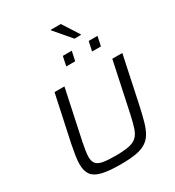

<svg xmlns="http://www.w3.org/2000/svg" viewBox="-251 -1241 1275 1396"><g transform="rotate(-30 386.5 -543.0)"><path d="M347 8Q251 8 193.5 -5.5Q136 -19 111.5 -51.5Q87 -84 87 -141Q87 -172 93 -211.5Q99 -251 109 -301L192 -688H275L186 -270Q179 -233 174.5 -205Q170 -177 170 -155Q170 -120 185.5 -100Q201 -80 239.5 -72.5Q278 -65 345 -65Q415 -65 457.5 -73.5Q500 -82 523.5 -104Q547 -126 560.5 -166Q574 -206 588 -270L677 -688H761L679 -301Q663 -227 648 -173.5Q633 -120 612 -85Q591 -50 557.5 -29.5Q524 -9 473.5 -0.5Q423 8 347 8ZM576 -807 593 -886H667L650 -807ZM359 -807 376 -886H451L434 -807ZM512 -952 395 -1089 396 -1094H479L567 -957L566 -952Z"/></g></svg>

Font: Saira SemiExpanded
Style: Italic
Weight: 400
Width: 6
Italic angle: -12°
Designer: Hector Gatti with collaboration of the Omnibus-Type team
Foundry: Omnibus-Type
Version: Version 1.101